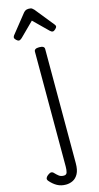

<svg xmlns="http://www.w3.org/2000/svg" viewBox="-292 -890 807 1559"><g transform="rotate(-15 111.0 -110.0)"><path d="M54 619Q13 619 -19 601.5Q-51 584 -79 551Q-90 537 -83.5 524.5Q-77 512 -65 504Q-48 491 -36 492Q-24 493 -14 505Q0 520 15.5 532Q31 544 56 544Q78 544 83.5 524.5Q89 505 89 476V-489Q89 -502 99.5 -508.5Q110 -515 131 -515Q153 -515 164 -508.5Q175 -502 175 -489V472Q175 528 157.5 560Q140 592 112.5 605.5Q85 619 54 619ZM-12 -610Q-22 -610 -34.5 -622Q-47 -634 -47 -644Q-47 -647 -46 -650Q-45 -653 -41 -660L86 -819Q92 -826 101.5 -832.5Q111 -839 130 -839Q149 -839 158 -832.5Q167 -826 173 -819L301 -660Q306 -653 307 -650Q308 -647 308 -644Q308 -634 295 -622Q282 -610 273 -610Q266 -610 260 -613.5Q254 -617 248 -623L130 -739L13 -623Q6 -617 0 -613.5Q-6 -610 -12 -610Z"/></g></svg>

Font: Playwrite FR Moderne
Style: Regular
Weight: 400
Designer: Veronika Burian, José Scaglione
Foundry: TypeTogether
Version: Version 1.002